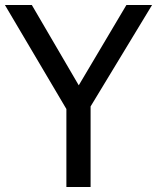

<svg xmlns="http://www.w3.org/2000/svg" viewBox="-25 -747 628 767"><path d="M480 -727.1 289.6 -406.2 102.1 -727.1H-5.4L240.2 -311.5V0H336.9V-321.8L582.5 -727.1Z"/></svg>

Font: SG Kara Light
Style: Regular
Weight: 400
Designer: Damoon Khanjanzadeh
Version: Version 1.000